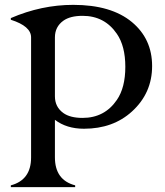

<svg xmlns="http://www.w3.org/2000/svg" viewBox="-20 -767 678 787"><path d="M24.4 0V-7.3Q107.4 -29.3 107.4 -121.6V-613.8Q107.4 -659.7 24.4 -686Q24.4 -691.9 24.4 -692.9Q149.9 -747.1 280.3 -747.1Q436 -747.1 521 -676.3Q603.5 -607.4 603.5 -496.3Q603.5 -385.3 521 -310.1Q443.4 -239.3 324.2 -239.3Q252.9 -239.3 205.1 -275.9V-122.1Q205.1 -28.8 288.1 -7.3V0ZM205.1 -372.1Q205.1 -328.6 239.7 -303.7Q267.6 -283.7 318.4 -283.7Q408.7 -283.7 459 -357.4Q493.7 -407.7 493.7 -493.2Q493.7 -578.1 459 -628.4Q408.7 -702.1 318.4 -702.1Q267.6 -702.1 239.7 -682.1Q205.1 -657.2 205.1 -613.8Z"/></svg>

Font: Modern Antiqua
Style: Book
Weight: 400
Designer: Wojciech Kalinowski "wmk69" (wmk69@o2.pl)
Foundry: Wojciech Kalinowski "wmk69" (wmk69@o2.pl)
Version: Version 3.1.0; 2021-05-28